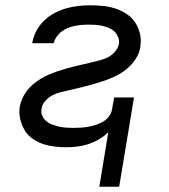

<svg xmlns="http://www.w3.org/2000/svg" viewBox="-20 -548 640 725"><path d="M355 157 389 -49Q373 -33 353 -21.5Q333 -10 312.5 -3.5Q292 3 271 5.5Q250 8 229 8Q206 8 183 5Q160 2 139 -5.5Q118 -13 100 -26.5Q82 -40 71.5 -59Q61 -78 56 -100.5Q51 -123 55 -147Q58 -162 65 -177.5Q72 -193 82.5 -206.5Q93 -220 106.5 -231Q120 -242 134.5 -251Q149 -260 164.5 -266.5Q180 -273 196 -278.5Q212 -284 228 -288.5Q244 -293 260 -297Q276 -301 292 -304.5Q308 -308 324 -312Q340 -316 356 -320Q372 -324 387 -331.5Q402 -339 414 -352.5Q426 -366 429 -382Q431 -396 426 -408Q421 -420 412.5 -428.5Q404 -437 392.5 -442Q381 -447 368 -450Q355 -453 342 -454Q329 -455 315 -455Q302 -455 289.5 -454Q277 -453 264 -450.5Q251 -448 238 -443Q225 -438 214 -430Q203 -422 194.5 -410Q186 -398 183 -385H101L102 -387Q106 -410 117.5 -431.5Q129 -453 146.5 -470Q164 -487 185.5 -498.5Q207 -510 230 -516.5Q253 -523 276 -525.5Q299 -528 321 -528Q346 -528 370 -525.5Q394 -523 416.5 -515.5Q439 -508 458.5 -495Q478 -482 490.5 -463Q503 -444 508.5 -420.5Q514 -397 510 -372Q508 -356 501 -341Q494 -326 483 -312.5Q472 -299 459 -288Q446 -277 431 -268.5Q416 -260 400.5 -253.5Q385 -247 369 -241.5Q353 -236 337 -231.5Q321 -227 305 -223Q289 -219 273.5 -215Q258 -211 241.5 -207.5Q225 -204 209 -200Q193 -196 178.5 -188.5Q164 -181 151.5 -167.5Q139 -154 137 -138Q134 -124 139.5 -111.5Q145 -99 155 -90.5Q165 -82 177.5 -77.5Q190 -73 203 -70Q216 -67 229.5 -66Q243 -65 257 -65Q271 -65 285.5 -66Q300 -67 314 -69.5Q328 -72 342 -76.5Q356 -81 369 -88.5Q382 -96 391.5 -108.5Q401 -121 403 -135L411 -180H486L430 157Z"/></svg>

Font: Iosevka Extended
Style: Italic
Weight: 400
Width: 7
Italic angle: -9°
Monospace: yes
Designer: Belleve Invis
Foundry: Belleve Invis
Version: Version 32.5.0; ttfautohint (v1.8.4)